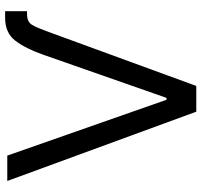

<svg xmlns="http://www.w3.org/2000/svg" viewBox="-38 -738 776 739"><g transform="rotate(-90 349.5 -368.0)"><path d="M508.8 -588.9Q533.2 -658.2 563.2 -697Q593.3 -735.8 650.9 -735.8H676.3V-651.4H665Q635.3 -651.4 624 -632.3Q612.8 -613.3 600.1 -578.1L388.7 0H289.6L22.9 -727.5H120.6L335.4 -114.7H342.8Z"/></g></svg>

Font: Inter 17pt
Style: Regular
Weight: 400
Version: Version 4.001;git-66647c0bb